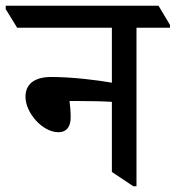

<svg xmlns="http://www.w3.org/2000/svg" viewBox="-64 -644 614 671"><path d="M140 -182C171 -182 183 -204 183 -234C183 -254 181 -276 179 -291C188 -291 194 -291 204 -291C252 -291 297 -290 327 -288V-43L402 7H413V-547H530V-557L490 -624H-44V-612L-4 -547H327V-355C283 -363 190 -375 115 -375C54 -375 25 -348 25 -306C25 -250 84 -182 140 -182Z"/></svg>

Font: Noto Serif Devanagari SemiCondensed Medium
Style: Regular
Weight: 500
Width: 4
Designer: Universal Thirst, Indian Type Foundry and the Monotype Design Team
Foundry: Monotype Imaging Inc.
Version: Version 2.004